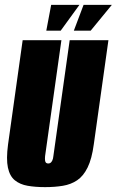

<svg xmlns="http://www.w3.org/2000/svg" viewBox="-20 -756 479 788"><path d="M165 12Q125 12 93.5 6.5Q62 1 41 -16Q20 -33 12.5 -68Q5 -103 13 -163L73 -591H232L165 -115Q164 -104 165 -97Q166 -90 169.5 -87.5Q173 -85 178 -85Q183 -85 187 -87.5Q191 -90 194.5 -97Q198 -104 199 -115L266 -591H425L365 -164Q357 -104 339.5 -68.5Q322 -33 296.5 -16Q271 1 238 6.5Q205 12 165 12ZM170 -630 190 -736H306L229 -630ZM283 -630 323 -736H439L352 -630Z"/></svg>

Font: Alumni Sans Thin Black
Style: Italic
Weight: 900
Italic angle: -8°
Version: Version 1.016